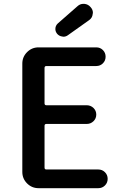

<svg xmlns="http://www.w3.org/2000/svg" viewBox="-20 -984 640 1004"><path d="M181.6 0Q146.5 0 121.6 -24.9Q96.7 -49.8 96.7 -85V-651.4Q96.7 -686.5 121.6 -711.4Q146.5 -736.3 181.6 -736.3H483.4Q503.9 -736.3 518.1 -722.2Q532.2 -708 532.2 -687.5Q532.2 -667 518.1 -652.8Q503.9 -638.7 483.4 -638.7H222.7Q212.9 -638.7 212.9 -628.9V-443.4Q212.9 -433.6 222.7 -433.6H433.6Q454.1 -433.6 468.8 -419.4Q483.4 -405.3 483.4 -384.8Q483.4 -364.3 468.8 -350.1Q454.1 -335.9 433.6 -335.9H222.7Q212.9 -335.9 212.9 -326.2V-107.4Q212.9 -97.7 222.7 -97.7H494.1Q514.6 -97.7 528.8 -83.5Q543 -69.3 543 -48.8Q543 -28.3 528.8 -14.2Q514.6 0 494.1 0ZM335 -799.8Q324.2 -792 311.5 -792Q308.6 -792 305.7 -793Q290 -794.9 279.3 -806.6Q269.5 -818.4 269.5 -832Q269.5 -849.6 282.2 -861.3L384.8 -951.2Q398.4 -963.9 416 -963.9Q418 -963.9 420.9 -963.9Q441.4 -961.9 454.1 -946.3Q465.8 -933.6 465.8 -917Q465.8 -914.1 464.8 -911.1Q462.9 -890.6 446.3 -878.9Z"/></svg>

Font: Gen Jyuu GothicX Medium
Style: Regular
Weight: 500
Designer: Ryoko NISHIZUKA (kana &amp; ideographs); Paul D. Hunt (Latin, Greek &amp; Cyrillic); Wenlong ZHANG (bopomofo); Sandoll C
Version: Version 1.058.20140828